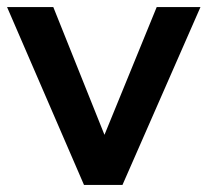

<svg xmlns="http://www.w3.org/2000/svg" viewBox="-22 -524 588 544"><path d="M546 -504 325 0H216L-2 -504H129L274 -142L422 -504Z"/></svg>

Font: Muli
Style: Bold
Weight: 700
Designer: Vernon Adams
Foundry: Vernon Adams
Version: Version 2.001